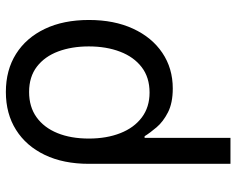

<svg xmlns="http://www.w3.org/2000/svg" viewBox="-94 -492 791 642"><g transform="rotate(-90 301.0 -171.5)"><path d="M73.7 204.1V-269.5Q73.7 -354.5 103.5 -416.7Q133.3 -479 187.3 -512.9Q241.2 -546.9 314 -546.9Q387.2 -546.9 441.2 -512.9Q495.1 -479 524.9 -416.7Q554.7 -354.5 554.7 -269Q554.7 -184.6 525.6 -121.6Q496.6 -58.6 444.8 -23.7Q393.1 11.2 325.7 11.2Q277.3 11.2 245.8 -4.9Q214.4 -21 195.8 -43Q177.2 -64.9 166 -83H160.6V204.1ZM312 -66.4Q362.8 -66.4 397 -92.8Q431.2 -119.1 448.7 -165Q466.3 -210.9 466.3 -269.5Q466.3 -326.7 449.5 -371.8Q432.6 -417 398.7 -443.1Q364.7 -469.2 314 -469.2Q264.2 -469.2 229.5 -444.3Q194.8 -419.4 176.5 -374.5Q158.2 -329.6 158.2 -269.5Q158.2 -210 176.3 -164.1Q194.3 -118.2 228.8 -92.3Q263.2 -66.4 312 -66.4Z"/></g></svg>

Font: Inter 18pt
Style: Regular
Weight: 400
Designer: Rasmus Andersson
Foundry: rsms
Version: Version 4.001;git-66647c0bb